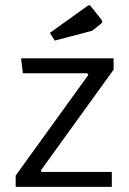

<svg xmlns="http://www.w3.org/2000/svg" viewBox="-20 -727 502 747"><path d="M324 -436 319 -442H69L62 -500H422V-456L139 -64L142 -58H415V0H41V-44ZM193 -569 174 -599 319 -703Q325 -707 326 -707Q330 -707 333 -703L372 -654Q378 -646 378 -643Q378 -638 371 -633L347 -614Q343 -610 339 -608Q335 -606 326 -604Z"/></svg>

Font: Changa Light
Style: Regular
Weight: 300
Designer: Eduardo Rodriguez Tunni
Foundry: Eduardo Rodriguez Tunni
Version: Version 3.002; ttfautohint (v1.8.2)